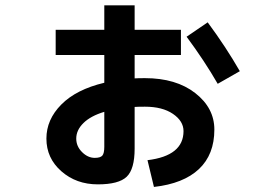

<svg xmlns="http://www.w3.org/2000/svg" viewBox="-20 -658 1040 729"><path d="M191.4 -544.9H376V-637.7H491.2V-544.9H667V-449.2H491.2V-360.4Q503.9 -361.3 530.3 -361.3Q648.4 -361.3 721.2 -304.7Q793.9 -248 793.9 -166Q793.9 -71.3 735.4 -16.1Q676.8 39.1 564.5 51.8L540 -49.8Q676.8 -66.4 676.8 -160.2Q676.8 -198.2 636.7 -225.6Q596.7 -252.9 530.3 -252.9Q503.9 -252.9 491.2 -252V-93.8Q491.2 -15.6 460.9 13.2Q430.7 42 351.6 42Q269.5 42 212.9 -7.8Q156.2 -57.6 156.2 -131.8Q156.2 -204.1 212.9 -261.2Q269.5 -318.4 376 -343.8V-449.2H191.4ZM688.5 -518.6 768.6 -573.2Q837.9 -479.5 890.6 -387.7L806.6 -339.8Q755.9 -427.7 688.5 -518.6ZM376 -233.4Q324.2 -217.8 296.9 -190.9Q269.5 -164.1 269.5 -131.8Q269.5 -102.5 291.5 -80.6Q313.5 -58.6 339.8 -58.6Q361.3 -58.6 368.7 -67.4Q376 -76.2 376 -100.6Z"/></svg>

Font: Mgen+ 1c bold
Style: Bold
Weight: 700
Designer: [Source Han Sans]
Ryoko NISHIZUKA  (kana & ideographs); Paul D. Hunt (Latin, Greek & Cyrillic); Wenlong ZHANG  (bopomofo
Version: Version 1.059.20150602